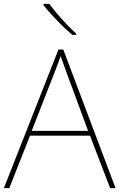

<svg xmlns="http://www.w3.org/2000/svg" viewBox="-20 -972 617 992"><path d="M549 0 445 -271H135L28 0H0L282 -716H307L577 0ZM325 -594Q321 -606 316 -619Q311 -632 305.5 -648Q300 -664 293 -682Q288 -667 282.5 -651.5Q277 -636 271 -621.5Q265 -607 260 -593L144 -296H435ZM235 -952Q250 -931 274 -902.5Q298 -874 325 -846Q352 -818 374 -798V-792H353Q333 -809 312.5 -828.5Q292 -848 272.5 -868.5Q253 -889 235.5 -908.5Q218 -928 205 -945V-952Z"/></svg>

Font: Noto Sans Hebrew Thin Thin
Style: Regular
Weight: 250
Version: Version 3.001